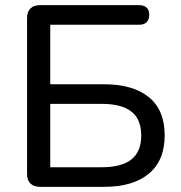

<svg xmlns="http://www.w3.org/2000/svg" viewBox="-20 -725 703 745"><path d="M135 0Q111 0 98 -13Q85 -26 85 -50V-655Q85 -679 98 -692Q111 -705 135 -705H520Q539 -705 549 -695.5Q559 -686 559 -668Q559 -649 549 -639Q539 -629 520 -629H175V-398H384Q496 -398 557.5 -348Q619 -298 619 -200Q619 -102 557.5 -51Q496 0 384 0ZM175 -76H374Q452 -76 490 -106.5Q528 -137 528 -199Q528 -262 490 -292Q452 -322 374 -322H175Z"/></svg>

Font: Nunito Medium
Style: Regular
Weight: 500
Designer: Vernon Adams
Foundry: Vernon Adams
Version: Version 3.602